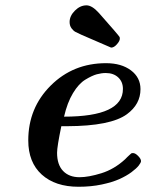

<svg xmlns="http://www.w3.org/2000/svg" viewBox="-20 -695 553 726"><path d="M86.9 -164.1Q86.9 -287.1 171.9 -371.6Q256.8 -456.1 380.9 -456.1Q439 -456.1 475.1 -429Q511.2 -401.9 511.2 -357.9Q511.2 -300.8 460 -263.2Q398.9 -218.3 233.9 -217.8H211.9Q195.8 -140.6 195.8 -117.2Q195.8 -72.3 218.5 -48.6Q241.2 -24.9 280.8 -24.9Q314.9 -24.9 363.5 -40Q412.1 -55.2 453.1 -92.8Q457 -96.7 461.4 -101.3Q465.8 -106 468.5 -107.9Q471.2 -109.9 473.6 -112.5Q476.1 -115.2 478 -115.7Q480 -116.2 482.9 -116.2Q491.7 -116.2 502.4 -105.2Q513.2 -94.2 513.2 -85.9Q513.2 -80.1 504.6 -69.1Q496.1 -58.1 477.1 -43.9Q458 -29.8 431.4 -17.8Q404.8 -5.9 364.5 2.7Q324.2 11.2 276.9 11.2Q189 11.2 137.9 -34.9Q86.9 -81.1 86.9 -164.1ZM222.2 -253.9Q445.3 -253.9 444.8 -358.9Q444.8 -385.7 427 -402.3Q409.2 -418.9 379.9 -418.9Q363.8 -418.9 345.9 -414.1Q328.1 -409.2 303 -394Q277.8 -378.9 256.1 -343Q234.4 -307.1 222.2 -253.9ZM243.2 -611.8Q243.2 -634.8 263.2 -654.8Q283.2 -674.8 307.1 -674.8Q328.1 -674.8 354 -646Q429.2 -561 432.1 -555.2Q433.1 -553.2 433.1 -548.8Q433.1 -540 422.1 -527.6Q411.1 -515.1 400.9 -515.1H399.9Q398.9 -515.1 289.1 -563Q273.9 -569.8 265.9 -574Q257.8 -578.1 250.5 -587.9Q243.2 -597.7 243.2 -611.8Z"/></svg>

Font: CMU Serif
Style: BoldItalic
Weight: 700
Italic angle: -14.04°
Version: Version 0.7.0